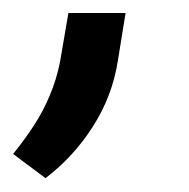

<svg xmlns="http://www.w3.org/2000/svg" viewBox="-75 -127 286 290"><path d="M114.7 -107.4 103 -35.2Q94.7 18.1 65.4 64Q36.1 109.9 -6.3 142.1L-55.2 105.5Q-38.1 84.5 -23.9 62.7Q-9.8 41 0.2 17.1Q10.3 -6.8 15.6 -33.2L28.3 -107.4Z"/></svg>

Font: Roboto Condensed
Style: Italic
Weight: 400
Italic angle: -12°
Designer: Christian Robertson
Foundry: Google
Version: Version 3.0